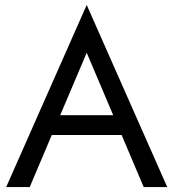

<svg xmlns="http://www.w3.org/2000/svg" viewBox="-20 -755 700 775"><path d="M5 0H100L189 -210H471L560 0H655L330 -735ZM330 -542 437 -290H223Z"/></svg>

Font: Jost
Style: Regular
Weight: 400
Version: Version 3.710